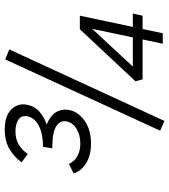

<svg xmlns="http://www.w3.org/2000/svg" viewBox="28 -733 712 808"><g transform="rotate(-90 384.0 -329.0)"><path d="M195 -476 198 -497Q249 -497 279 -481.5Q309 -466 320 -441.5Q331 -417 324 -389Q315 -353 277.5 -327.5Q240 -302 184 -302Q135 -302 101.5 -322.5Q68 -343 58 -375L98 -395Q109 -371 131.5 -359Q154 -347 184 -347Q219 -347 245 -362.5Q271 -378 277 -404Q283 -430 258 -447.5Q233 -465 164 -465L170 -504Q224 -504 257.5 -521Q291 -538 298 -567Q304 -595 284.5 -607.5Q265 -620 236 -620Q199 -620 175.5 -603.5Q152 -587 140 -568L105 -594Q125 -623 159 -644Q193 -665 244 -665Q285 -665 309.5 -651Q334 -637 343.5 -614.5Q353 -592 346 -566Q340 -539 318.5 -519.5Q297 -500 265 -488.5Q233 -477 195 -476ZM279 7 238 -11 538 -663 580 -646ZM446 -115 665 -349H722L648 0H604L674 -332H699L495 -112L473 -126H731L722 -85H454Z"/></g></svg>

Font: Ysabeau
Style: Italic
Weight: 400
Italic angle: -12°
Designer: Christian Thalmann (Catharsis Fonts)
Version: Version 2.000;gftools[0.9.27.dev2+g8671c4b]